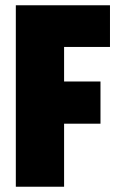

<svg xmlns="http://www.w3.org/2000/svg" viewBox="-20 -708 442 728"><path d="M40 0V-688H397V-530H223V-399H361V-239H223V0Z"/></svg>

Font: Archivo ExtraCondensed Black
Style: Regular
Weight: 900
Width: 2
Designer: Hector Gatti
Foundry: Omnibus-Type
Version: Version 2.001; ttfautohint (v1.8.3)